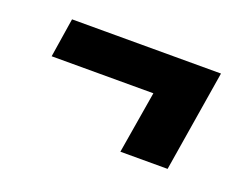

<svg xmlns="http://www.w3.org/2000/svg" viewBox="-56 -494 611 470"><g transform="rotate(20 250.0 -259.0)"><path d="M286 -127 313 -289H48L64 -391H452L409 -127Z"/></g></svg>

Font: Iosevka Curly Heavy Oblique
Style: Regular
Weight: 900
Italic angle: -9°
Monospace: yes
Designer: Belleve Invis
Foundry: Belleve Invis
Version: Version 11.1.0; ttfautohint (v1.8.3)